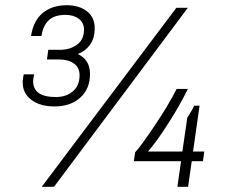

<svg xmlns="http://www.w3.org/2000/svg" viewBox="-20 -716 864 736"><path d="M343 -608Q343 -568 324 -543Q305 -518 278 -509Q325 -487 325 -433Q325 -375 287.5 -341.5Q250 -308 189 -308Q134 -308 100.5 -333Q67 -358 67 -400Q67 -414 71 -431H111Q107 -414 107 -405Q107 -344 194 -344Q234 -344 259.5 -366Q285 -388 285 -427Q285 -457 263.5 -472.5Q242 -488 207 -488H160L165 -525H209Q248 -525 275 -544.5Q302 -564 302 -602Q302 -629 282 -644Q262 -659 231 -659Q189 -659 167 -638.5Q145 -618 139 -578H99Q108 -637 144 -666.5Q180 -696 236 -696Q283 -696 313 -673Q343 -650 343 -608ZM656 -686H700L187 0H140ZM547 -135H679L698 -265Q716 -293 725 -311H745L720 -135H763L758 -98H715L701 0H660L674 -98H493L498 -132Q519 -154 573 -234.5Q627 -315 657 -375H700Q670 -313 624.5 -242Q579 -171 547 -135Z"/></svg>

Font: Chivo Thin Italic
Style: Regular
Weight: 100
Italic angle: -8.05°
Designer: Hector Gatti
Foundry: Omnibus-Type
Version: Version 1.007